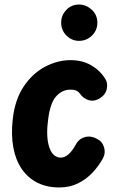

<svg xmlns="http://www.w3.org/2000/svg" viewBox="-20 -816 554 846"><path d="M241.5 10Q186.5 10 144.8 -11Q103 -32 76 -71.2Q49 -110.5 38.8 -165.8Q28.5 -221 36 -290Q45.5 -376.5 84.2 -434.5Q123 -492.5 178.2 -521.8Q233.5 -551 291 -551Q343 -551 382 -528.2Q421 -505.5 443.5 -469Q456 -450.5 450.5 -424.2Q445 -398 418.5 -382Q394 -367.5 370.2 -375Q346.5 -382.5 332.5 -403Q327 -411 317.8 -416Q308.5 -421 290 -421Q253 -421 226 -389.8Q199 -358.5 191 -279.5Q186.5 -243.5 188.5 -214.5Q190.5 -185.5 198 -164.5Q205.5 -143.5 218.2 -132.5Q231 -121.5 248 -121.5Q265 -121.5 281.8 -136Q298.5 -150.5 316 -182.5Q328.5 -205 354.5 -212Q380.5 -219 407 -204.5Q431.5 -192 438.8 -166Q446 -140 433 -117.5Q415 -84.5 387.5 -55.2Q360 -26 323.5 -8Q287 10 241.5 10ZM328 -636Q296.5 -636 273 -659.2Q249.5 -682.5 249.5 -716Q249.5 -748.5 272 -772.2Q294.5 -796 328 -796Q359.5 -796 384.2 -773.2Q409 -750.5 409 -716Q409 -682.5 385.2 -659.2Q361.5 -636 328 -636Z"/></svg>

Font: Edu SA Hand
Style: Regular
Weight: 400
Designer: Tina and Corey Anderson, Eben Sorkin, Mirko Velimirovic
Foundry: Google for Education
Version: Version 2.000